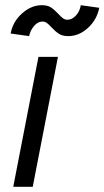

<svg xmlns="http://www.w3.org/2000/svg" viewBox="-20 -719 402 739"><path d="M203 -500 106 0H31L128 -500ZM141 -699Q163 -699 176 -690.5Q189 -682 204 -666Q215 -654 222.5 -648.5Q230 -643 240 -643Q257 -643 272 -659Q287 -675 291 -699L362 -689Q353 -643 318.5 -611.5Q284 -580 243 -580Q221 -580 207.5 -588.5Q194 -597 179 -613Q168 -625 160.5 -630.5Q153 -636 143 -636Q126 -636 111.5 -619.5Q97 -603 92 -580L21 -590Q29 -635 64.5 -667Q100 -699 141 -699Z"/></svg>

Font: MedMera Sans
Style: Italic
Weight: 400
Italic angle: -11°
Designer: Kasper Nordkvist
Foundry: UNCUT.wtf
Version: Version 1.300